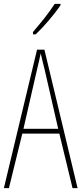

<svg xmlns="http://www.w3.org/2000/svg" viewBox="-20 -970 420 990"><path d="M292 -943V-950H262C228 -898 195 -858 150 -805V-793H164C204 -830 259 -894 292 -943ZM354 0H380L209 -714H171L0 0H26L95 -281H286ZM210 -612 280 -306H101L171 -612C179 -646 184 -666 190 -695C196 -666 202 -645 210 -612Z"/></svg>

Font: Noto Sans Bengali ExtraCondensed Thin
Style: Regular
Weight: 100
Width: 2
Designer: Joana Ranito - Universal Thirst; Jelle Bosma - Monotype Design Team
Foundry: Universal Thirst ehf.
Version: Version 3.000